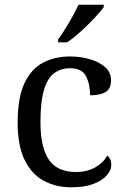

<svg xmlns="http://www.w3.org/2000/svg" viewBox="-20 -786 532 816"><path d="M283 10Q217 10 165.5 -18Q114 -46 84.5 -106.5Q55 -167 55 -265Q55 -372 84.5 -433.5Q114 -495 164.5 -520.5Q215 -546 278 -546Q320 -546 360 -535Q400 -524 426 -501.5Q452 -479 452 -444Q452 -410 429.5 -395.5Q407 -381 363 -381Q363 -428 345.5 -462Q328 -496 278 -496Q240 -496 211.5 -476Q183 -456 167.5 -406Q152 -356 152 -266Q152 -160 187.5 -107.5Q223 -55 303 -55Q350 -55 384.5 -74.5Q419 -94 436 -125Q453 -111 453 -86Q453 -63 434 -41Q415 -19 377.5 -4.5Q340 10 283 10ZM227 -619Q249 -648 273.5 -690Q298 -732 314 -766H421V-756Q409 -739 382 -710Q355 -681 323.5 -652.5Q292 -624 265 -606H227Z"/></svg>

Font: Noto Serif Old Uyghur
Style: Regular
Weight: 400
Designer: Lewis McGuffie
Foundry: Google LLC
Version: Version 1.003; ttfautohint (v1.8.4.7-5d5b)